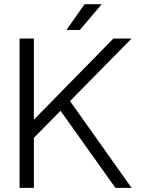

<svg xmlns="http://www.w3.org/2000/svg" viewBox="-20 -909 693 929"><path d="M144 -242.2V0H74.7V-722.7H144V-330.1L528.8 -722.7H616.7L318.8 -419.9L616.7 0H538.6L272.9 -373ZM366.2 -763.7H301.3L389.2 -888.7H472.2Z"/></svg>

Font: Giphurs Light
Style: Regular
Weight: 300
Version: Version 0.920; ttfautohint (v1.8.4.7-5d5b)